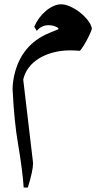

<svg xmlns="http://www.w3.org/2000/svg" viewBox="-20 -396 475 871"><path d="M396.5 -269V-267.1Q396.5 -263.2 393.1 -254.4Q389.6 -245.6 384.3 -234.4Q378.9 -223.1 372.3 -210.9Q365.7 -198.7 359.4 -188.7Q353 -178.7 348.1 -172.1Q343.3 -165.5 340.8 -165.5Q331.5 -166.5 321 -167Q310.5 -167.5 299.3 -167.5Q256.3 -167.5 219.7 -157.5Q183.1 -147.5 155.3 -129.9Q127.4 -112.3 109.4 -87.9Q91.3 -63.5 85.4 -34.7L129.4 337.9Q129.4 339.8 129.6 341.6Q129.9 343.3 129.9 345.7Q129.9 377.9 106.4 454.6H87.4Q85 416.5 78.6 367.7Q72.3 318.8 62 257.3Q52.7 204.1 46.9 144.5Q41 85 37.6 17.1Q37.1 15.6 37.1 11.7V6.3Q37.1 -15.1 41.5 -38.6Q67.4 -181.2 186.5 -238.8Q191.4 -241.2 205.6 -247.3Q219.7 -253.4 244.6 -263.2V-269Q224.6 -281.7 200.7 -281.7Q167.5 -281.7 147 -255.9L135.3 -274.9Q144 -295.4 157.7 -314Q171.4 -332.5 188 -346.4Q204.6 -360.4 222.4 -368.4Q240.2 -376.5 257.3 -376.5Q275.9 -376.5 298.3 -366.5Q320.8 -356.4 341.1 -340.8Q361.3 -325.2 376.7 -306.2Q392.1 -287.1 396.5 -269Z"/></svg>

Font: SakalBharati
Style: Regular
Weight: 400
Designer: CDAC GIST
Foundry: CDAC
Version: 13.02